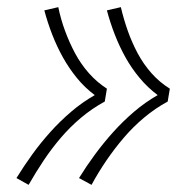

<svg xmlns="http://www.w3.org/2000/svg" viewBox="-20 -606 540 537"><path d="M236 -89 201 -108Q222 -142 246 -174.5Q270 -207 297 -237Q324 -267 355 -293.5Q386 -320 421 -340Q393 -361 370.5 -388Q348 -415 331 -445.5Q314 -476 301 -509.5Q288 -543 279 -577L318 -586Q326 -552 337.5 -519.5Q349 -487 365 -457Q381 -427 403.5 -401.5Q426 -376 455 -358L449 -322Q414 -303 383 -277Q352 -251 326 -220.5Q300 -190 277.5 -157Q255 -124 236 -89ZM60 -89 26 -108Q47 -142 70.5 -174.5Q94 -207 121 -237Q148 -267 179 -293.5Q210 -320 245 -340Q217 -361 195 -388Q173 -415 156 -445.5Q139 -476 126 -509.5Q113 -543 104 -577L143 -586Q150 -552 162 -519.5Q174 -487 190 -457Q206 -427 228.5 -401.5Q251 -376 279 -358L273 -322Q238 -303 207 -277Q176 -251 150 -220.5Q124 -190 102 -157Q80 -124 60 -89Z"/></svg>

Font: Iosevka Curly Slab XLtObl
Style: Regular
Weight: 200
Italic angle: -9°
Monospace: yes
Designer: Belleve Invis
Foundry: Belleve Invis
Version: Version 11.1.0; ttfautohint (v1.8.3)